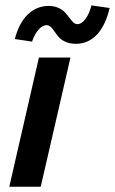

<svg xmlns="http://www.w3.org/2000/svg" viewBox="-20 -705 434 725"><path d="M267.1 -539.6Q244.6 -539.6 228 -546.9Q211.4 -554.2 202.4 -564.5Q193.4 -574.7 186.5 -585Q179.7 -595.2 172.4 -602.5Q165 -609.9 156.2 -609.9Q139.6 -609.9 124.5 -591.8Q109.4 -573.7 101.1 -547.9L36.1 -557.6Q51.3 -617.7 84.7 -650.1Q118.2 -682.6 164.1 -682.6Q184.1 -682.6 200 -675.5Q215.8 -668.5 225.1 -658.4Q234.4 -648.4 241.7 -638.2Q249 -627.9 256.6 -620.8Q264.2 -613.8 272 -613.8Q288.1 -613.8 302.7 -633.3Q317.4 -652.8 325.2 -684.6L394 -674.8Q378.4 -608.4 345.7 -574Q313 -539.6 267.1 -539.6ZM15.1 0 127 -487.8H246.1L133.8 0Z"/></svg>

Font: HK Grotesk Legacy
Style: Bold Italic
Weight: 700
Italic angle: -13°
Designer: Alfredo Marco Pradil
Foundry: Hanken Design Co.
Version: Version 2.022;PS 002.022;hotconv 1.0.88;makeotf.lib2.5.64775